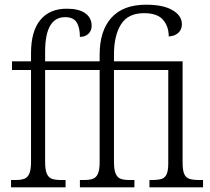

<svg xmlns="http://www.w3.org/2000/svg" viewBox="-20 -797 894 817"><path d="M27 -31H44Q70 -31 84 -36.5Q98 -42 105 -58.5Q112 -75 112 -108V-499H31V-536H112V-571Q112 -664 151.5 -712Q191 -760 264 -760Q316 -760 343 -740.5Q370 -721 370 -687Q370 -666 356 -653Q342 -640 320 -640Q320 -680 306 -702Q292 -724 257 -724Q172 -724 172 -577V-536H404V-564Q404 -666 454 -721.5Q504 -777 602 -777Q675 -777 714.5 -753.5Q754 -730 754 -694Q754 -671 738.5 -657Q723 -643 698 -642Q698 -685 673.5 -713Q649 -741 593 -741Q525 -741 495 -693.5Q465 -646 465 -565V-536H757V-105Q757 -72 764 -56.5Q771 -41 786 -36Q801 -31 830 -31H844V0H616V-31H623Q652 -31 667 -35.5Q682 -40 689 -55.5Q696 -71 696 -102V-499H465V-108Q465 -75 472 -58.5Q479 -42 492.5 -36.5Q506 -31 532 -31H552V0H320V-31H336Q362 -31 376 -36.5Q390 -42 397 -58.5Q404 -75 404 -108V-499H172V-108Q172 -75 179 -58.5Q186 -42 200 -36.5Q214 -31 240 -31H259V0H27Z"/></svg>

Font: Noto Serif NarrowLight
Style: Regular
Weight: 300
Width: 4
Designer: Monotype Design Team
Foundry: Monotype Imaging Inc.
Version: Version 1.001